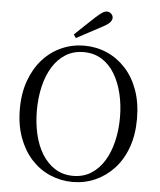

<svg xmlns="http://www.w3.org/2000/svg" viewBox="-62 -998 891 1068"><g transform="rotate(5 383.5 -464.5)"><path d="M319 -802Q347 -829 375 -855.5Q403 -882 429 -906Q452 -927 466 -936Q480 -945 492 -945Q506 -945 516 -935Q526 -925 526 -912Q526 -900 514.5 -887Q503 -874 472 -858Q437 -839 402 -820.5Q367 -802 332 -783ZM383 16Q317 16 257.5 -9.5Q198 -35 153 -84Q108 -133 82 -203.5Q56 -274 56 -364Q56 -453 82 -523.5Q108 -594 153 -643.5Q198 -693 257.5 -719Q317 -745 383 -745Q450 -745 509 -719.5Q568 -694 613.5 -645Q659 -596 684.5 -525Q710 -454 710 -364Q710 -275 684.5 -204.5Q659 -134 613.5 -85Q568 -36 509 -10Q450 16 383 16ZM383 -18Q440 -18 483.5 -45.5Q527 -73 556 -120.5Q585 -168 600 -230.5Q615 -293 615 -364Q615 -434 600 -496.5Q585 -559 556 -607Q527 -655 483.5 -682Q440 -709 383 -709Q326 -709 282.5 -682Q239 -655 209.5 -607Q180 -559 165.5 -496.5Q151 -434 151 -364Q151 -293 165.5 -230.5Q180 -168 209.5 -120.5Q239 -73 282.5 -45.5Q326 -18 383 -18Z"/></g></svg>

Font: Noto Serif JP
Style: Regular
Weight: 400
Designer: Ryoko NISHIZUKA  (kana & ideographs); Frank Grießhammer (Latin, Greek & Cyrillic); Wenlong ZHANG  (bopomofo); Sandoll Co
Foundry: Adobe
Version: Version 2.003-H1;hotconv 1.1.1;makeotfexe 2.6.0